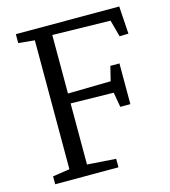

<svg xmlns="http://www.w3.org/2000/svg" viewBox="-112 -848 830 938"><g transform="rotate(-15 302.5 -379.0)"><path d="M137 -53V-705L55 -713V-758H578L587 -618L542 -617L519 -702L226 -708V-412L443 -416L461 -489H507V-283H456L443 -358L226 -362V-53L371 -43V0H51V-40Z"/></g></svg>

Font: Martel
Style: Regular
Weight: 400
Designer: Dan Reynolds
Foundry: Dan Reynolds
Version: Version 1.001; ttfautohint (v1.1) -l 5 -r 5 -G 72 -x 0 -D la